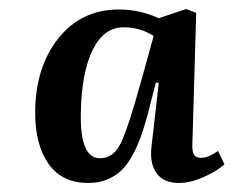

<svg xmlns="http://www.w3.org/2000/svg" viewBox="-20 -763 514 421"><path d="M410.2 -734.9 401.9 -449.2Q400.9 -432.1 405 -424.6Q409.2 -417 420.9 -417Q437.5 -417 458 -432.1L472.2 -402.8Q455.1 -387.2 426 -374.5Q397 -361.8 372.1 -361.8Q339.4 -361.8 323.7 -382.8Q308.1 -403.8 312 -439.9L328.1 -581.1L321.8 -582L303.2 -509.8Q295.4 -481.4 287.8 -460.7Q280.3 -439.9 269.3 -420.4Q258.3 -400.9 245.4 -388.7Q232.4 -376.5 214.4 -369.1Q196.3 -361.8 173.8 -361.8Q115.7 -361.8 86.4 -403.8Q57.1 -445.8 57.1 -515.1Q57.1 -614.3 107.4 -678.2Q157.7 -742.2 241.2 -742.2Q286.1 -742.2 328.1 -723.1L388.2 -743.2ZM199.2 -416Q229 -416 245.1 -449.5Q261.2 -482.9 290 -586.9L316.9 -684.1Q288.1 -703.1 251 -703.1Q207 -703.1 182.6 -652.3Q158.2 -601.6 157.2 -512.2Q155.8 -416 199.2 -416Z"/></svg>

Font: Literata SemiBold
Style: Italic
Weight: 650
Italic angle: -2.39999°
Designer: Latin by Veronika Burian and Jose Scaglione. Greek by Irene Vlachou. Cyrillic by Vera Evstafieva
Foundry: TypeTogether
Version: Version 3.021